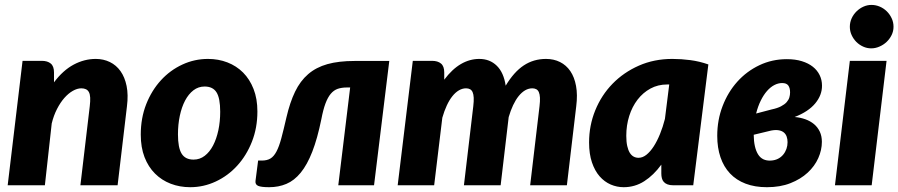

<svg xmlns="http://www.w3.org/2000/svg" viewBox="-20 -772 3743 800"><path d="M315 0 354 -329.5Q356.5 -350.5 355.8 -365Q355 -379.5 350.5 -388Q346 -396.5 338 -400.2Q330 -404 319 -404Q302 -404 283.5 -393.5Q265 -383 248.2 -364Q231.5 -345 217.5 -317.8Q203.5 -290.5 195.5 -257.5L167 0H12L74 -518.5H154Q178 -518.5 191.5 -507.2Q205 -496 205 -470.5V-429Q242.5 -479 287 -502.8Q331.5 -526.5 379 -526.5Q411 -526.5 437.8 -513.5Q464.5 -500.5 482.2 -475.5Q500 -450.5 507.5 -413.8Q515 -377 509 -329.5L470 0Z M786.5 -107Q812.5 -107 833 -122.8Q853.5 -138.5 867.8 -165.8Q882 -193 889.8 -229.2Q897.5 -265.5 897.5 -306.5Q897.5 -363 882.2 -387.2Q867 -411.5 832.5 -411.5Q806.5 -411.5 786 -395.8Q765.5 -380 751.2 -353Q737 -326 729.2 -289.5Q721.5 -253 721.5 -212Q721.5 -156.5 736.8 -131.8Q752 -107 786.5 -107ZM772.5 8Q729 8 691.2 -6.5Q653.5 -21 625.8 -48.8Q598 -76.5 582.2 -117.2Q566.5 -158 566.5 -211Q566.5 -280 589.2 -337.8Q612 -395.5 650.5 -437.5Q689 -479.5 739.8 -503Q790.5 -526.5 846.5 -526.5Q890 -526.5 927.5 -512Q965 -497.5 992.8 -469.8Q1020.5 -442 1036.5 -401.2Q1052.5 -360.5 1052.5 -307.5Q1052.5 -239.5 1029.8 -181.8Q1007 -124 968.5 -81.8Q930 -39.5 879.2 -15.8Q828.5 8 772.5 8Z M1173.5 -283Q1188 -345.5 1209.5 -390Q1231 -434.5 1264 -463Q1297 -491.5 1344.2 -504.8Q1391.5 -518 1457.5 -518H1602L1538.5 0H1389.5L1439 -407.5H1425.5Q1403.5 -407.5 1387 -401.8Q1370.5 -396 1358 -381Q1345.5 -366 1336 -340.5Q1326.5 -315 1319 -275.5Q1302.5 -194.5 1281.2 -140Q1260 -85.5 1233 -52.5Q1206 -19.5 1173.2 -5.8Q1140.5 8 1101.5 8Q1068.5 8 1055.8 2.5Q1043 -3 1044.5 -17.5L1055.5 -103H1071Q1092.5 -103 1106.8 -111.5Q1121 -120 1132 -140.8Q1143 -161.5 1152.2 -196Q1161.5 -230.5 1173.5 -283Z M1637 0 1700 -518.5H1780Q1804 -518.5 1817.5 -507.2Q1831 -496 1831 -470.5V-440Q1864 -484 1900.5 -505.2Q1937 -526.5 1977 -526.5Q2021 -526.5 2050 -498Q2079 -469.5 2087 -415Q2121.5 -472.5 2162.5 -499.5Q2203.5 -526.5 2255 -526.5Q2287.5 -526.5 2313.5 -513.5Q2339.5 -500.5 2356.5 -475.5Q2373.5 -450.5 2380.2 -413.8Q2387 -377 2381 -329.5L2342 0H2189L2228 -329.5Q2230.5 -350.5 2229.8 -365Q2229 -379.5 2225.2 -388Q2221.5 -396.5 2214.5 -400.2Q2207.5 -404 2198 -404Q2182.5 -404 2168.2 -395.8Q2154 -387.5 2141.2 -371.8Q2128.5 -356 2118 -333.8Q2107.5 -311.5 2099.5 -284L2066 0H1913L1952 -329.5Q1954.5 -350.5 1953.8 -365Q1953 -379.5 1949.2 -388Q1945.5 -396.5 1938.5 -400.2Q1931.5 -404 1922 -404Q1906.5 -404 1892 -395.5Q1877.5 -387 1864.8 -371Q1852 -355 1841.5 -332.2Q1831 -309.5 1823 -281.5L1789 0Z M2868.5 0H2785.5Q2771 0 2761.2 -3.8Q2751.5 -7.5 2745.8 -14Q2740 -20.5 2737.8 -29.5Q2735.5 -38.5 2735.5 -49V-86Q2703.5 -42 2664.5 -17Q2625.5 8 2578.5 8Q2550.5 8 2524.5 -3.2Q2498.5 -14.5 2478.5 -37.2Q2458.5 -60 2446.5 -95.2Q2434.5 -130.5 2434.5 -178.5Q2434.5 -249 2460.2 -312.2Q2486 -375.5 2532.2 -423Q2578.5 -470.5 2642 -498.5Q2705.5 -526.5 2781.5 -526.5Q2818.5 -526.5 2856.5 -521.5Q2894.5 -516.5 2931.5 -503.5ZM2640.5 -114.5Q2657.5 -114.5 2673.5 -127.2Q2689.5 -140 2703.8 -162Q2718 -184 2730 -213.5Q2742 -243 2750.5 -276.5L2768.5 -420H2759.5Q2721.5 -420 2690.2 -403Q2659 -386 2636.5 -356.8Q2614 -327.5 2601.8 -288.8Q2589.5 -250 2589.5 -206Q2589.5 -181 2593.5 -163.5Q2597.5 -146 2604.2 -135.2Q2611 -124.5 2620.2 -119.5Q2629.5 -114.5 2640.5 -114.5Z M3405 -415.5Q3405.5 -376 3376.8 -341.2Q3348 -306.5 3291 -284.5Q3315 -282.5 3335.8 -275Q3356.5 -267.5 3371.8 -254.8Q3387 -242 3395.8 -223.5Q3404.5 -205 3404.5 -181Q3404.5 -147 3389.5 -113.2Q3374.5 -79.5 3345.2 -52.5Q3316 -25.5 3273.5 -8.8Q3231 8 3175.5 8Q3125 8 3086.5 -6.8Q3048 -21.5 3021.8 -49.2Q2995.5 -77 2982 -116.8Q2968.5 -156.5 2968.5 -206Q2968.5 -272 2990.8 -330Q3013 -388 3052 -431.5Q3091 -475 3144 -500.2Q3197 -525.5 3258.5 -525.5Q3294 -525.5 3321.2 -517Q3348.5 -508.5 3367 -493.8Q3385.5 -479 3395.2 -459Q3405 -439 3405 -415.5ZM3120.5 -210.5Q3121 -157.5 3138.5 -129Q3156 -100.5 3193 -103Q3209 -104 3221.8 -110.5Q3234.5 -117 3243.2 -127.5Q3252 -138 3256.8 -151.5Q3261.5 -165 3261.5 -179.5Q3261.5 -192 3257.8 -202.8Q3254 -213.5 3245.8 -220.2Q3237.5 -227 3224.5 -229.2Q3211.5 -231.5 3193 -228ZM3239 -426Q3222.5 -426 3206.2 -417.5Q3190 -409 3175.8 -392.8Q3161.5 -376.5 3149.8 -352.8Q3138 -329 3130.5 -299L3195 -316Q3219 -321 3234.2 -329Q3249.5 -337 3257.8 -346.5Q3266 -356 3269 -366.2Q3272 -376.5 3272 -387Q3272 -405.5 3264.5 -415.8Q3257 -426 3239 -426Z M3674 -518.5 3612 0H3459L3521 -518.5ZM3703 -660.5Q3703 -642 3695 -625.8Q3687 -609.5 3674 -597.2Q3661 -585 3644.2 -577.8Q3627.5 -570.5 3610 -570.5Q3592.5 -570.5 3576.5 -577.8Q3560.5 -585 3548.2 -597.2Q3536 -609.5 3528.5 -625.8Q3521 -642 3521 -660.5Q3521 -679 3528.5 -695.5Q3536 -712 3548.8 -724.5Q3561.5 -737 3577.5 -744.2Q3593.5 -751.5 3611 -751.5Q3629 -751.5 3645.5 -744.5Q3662 -737.5 3674.8 -725Q3687.5 -712.5 3695.2 -696Q3703 -679.5 3703 -660.5Z"/></svg>

Font: Lato Black
Style: Italic
Weight: 900
Italic angle: -7°
Designer: Lukasz Dziedzic
Foundry: tyPoland Lukasz Dziedzic
Version: Version 2.007; 2014-02-27